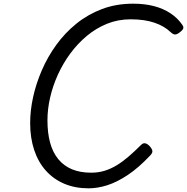

<svg xmlns="http://www.w3.org/2000/svg" viewBox="-20 -1005 1017 1044"><path d="M462 19Q389 19 330.5 -5.5Q272 -30 230 -76.5Q188 -123 166 -189Q144 -255 144 -336Q144 -404 160 -477Q176 -550 207.5 -623Q239 -696 286 -761Q333 -826 395.5 -876.5Q458 -927 535 -956Q612 -985 704 -985Q766 -985 816.5 -972Q867 -959 906.5 -933Q946 -907 972 -869Q980 -857 975.5 -848Q971 -839 956 -828Q943 -818 932.5 -817.5Q922 -817 908 -830Q874 -863 820 -881.5Q766 -900 690 -900Q622 -900 562.5 -876Q503 -852 453 -810.5Q403 -769 363 -715Q323 -661 295 -599.5Q267 -538 252.5 -474.5Q238 -411 238 -351Q238 -282 252.5 -229Q267 -176 297 -139.5Q327 -103 371.5 -84.5Q416 -66 476 -66Q515 -66 549 -76.5Q583 -87 615 -106.5Q647 -126 679.5 -154Q712 -182 747 -217Q759 -229 771 -225.5Q783 -222 794 -210Q807 -195 808.5 -184.5Q810 -174 798 -161Q733 -92 674 -53Q615 -14 562.5 2.5Q510 19 462 19Z"/></svg>

Font: Playwrite NO
Style: Regular
Weight: 400
Designer: Veronika Burian, José Scaglione
Foundry: TypeTogether
Version: Version 1.002